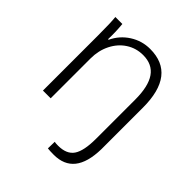

<svg xmlns="http://www.w3.org/2000/svg" viewBox="-194 -628 930 930"><g transform="rotate(45 271.0 -163.5)"><path d="M286 181 287 135Q294 137 312 137Q370 137 394 101.5Q418 66 418 -17V-285Q418 -376 387 -420.5Q356 -465 293 -465Q245 -465 206.5 -440Q168 -415 146 -371Q124 -327 124 -273V0H71V-378Q71 -468 67 -500H115Q120 -446 118 -399H122Q146 -450 193 -480Q240 -510 296 -510Q472 -510 472 -284V1Q470 93 434 138Q398 183 328 183Q300 183 286 181Z"/></g></svg>

Font: Sarabun ExtraLight
Style: Regular
Weight: 275
Designer: Suppakit Chalermlarp | Katatrad Co.,Ltd.
Foundry: Cadson Demak Co.,Ltd.
Version: Version 1.000; ttfautohint (v1.6)